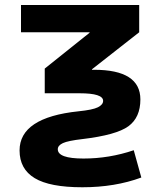

<svg xmlns="http://www.w3.org/2000/svg" viewBox="-20 -540 658 790"><path d="M60.5 79.1Q60.5 -56.6 302.7 -82Q361.3 -87.9 382.8 -98.6Q404.3 -109.4 404.3 -125Q404.3 -156.2 307.6 -156.2H164.1V-257.8L348.6 -405.3V-407.2H66.4V-519.5H552.7V-407.2L358.4 -254.9V-252.9H367.2Q557.6 -252.9 557.6 -130.9Q557.6 -56.6 508.3 -20.5Q459 15.6 319.3 32.2Q259.8 39.1 238.8 48.8Q217.8 58.6 217.8 74.2Q217.8 112.3 323.7 112.3Q429.7 112.3 530.3 78.1L561.5 190.4Q453.1 230.5 318.8 230.5Q184.6 230.5 122.6 192.9Q60.5 155.3 60.5 79.1Z"/></svg>

Font: GenEi M Gothic v2 Heavy
Style: Regular
Weight: 800
Version: Version 2.0